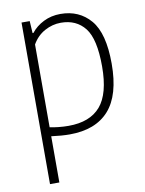

<svg xmlns="http://www.w3.org/2000/svg" viewBox="-86 -609 674 890"><g transform="rotate(-10 251.0 -164.0)"><path d="M76.5 -540.5H115L118.5 -483.5H122.5Q145 -512.5 181 -530.5Q217 -548.5 260.5 -548.5Q348.5 -548.5 401.8 -486Q455 -423.5 455 -280.5Q455 -132.5 392 -61.8Q329 9 207 9Q169 9 120.5 2.5V220H76.5ZM409 -275.5Q409 -405 368.5 -456.5Q328 -508 255.5 -508Q215.5 -508 179 -488Q142.5 -468 120.5 -429.5V-40Q137.5 -36 161.8 -33.5Q186 -31 208.5 -31Q309.5 -31 359.2 -89Q409 -147 409 -275.5Z"/></g></svg>

Font: Encode Sans Semi Condensed ExLight
Style: Regular
Weight: 275
Width: 4
Designer: Multiple Designers
Foundry: Impallari Type
Version: Version 2.000